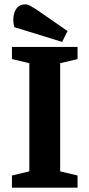

<svg xmlns="http://www.w3.org/2000/svg" viewBox="-20 -864 412 884"><path d="M35 0V-56L115 -75V-573L35 -592V-648H337V-592L257 -573V-75L337 -56V0ZM266 -671 46 -739Q39 -765 42.5 -789.5Q46 -814 59.5 -829Q73 -844 97 -844Q108 -844 121.5 -836Q135 -828 148 -820L291 -721Z"/></svg>

Font: Faustina Light
Style: Bold
Weight: 700
Version: Version 1.200